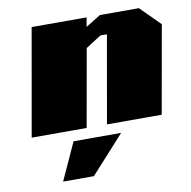

<svg xmlns="http://www.w3.org/2000/svg" viewBox="-83 -605 915 922"><g transform="rotate(-10 374.5 -144.5)"><path d="M39 0 131 -523H399L391 -478L464 -523H654L749 -428L673 0H406L481 -426H449L374 -378L307 0ZM151 234 234 52H466L301 234Z"/></g></svg>

Font: Tomorrow ExtraBold
Style: Italic
Weight: 800
Italic angle: -10°
Designer: Tony de Marco, Monica Rizzolli
Foundry: Just in Type
Version: Version 2.002